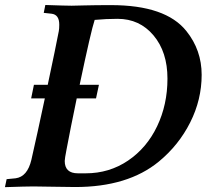

<svg xmlns="http://www.w3.org/2000/svg" viewBox="-36 -753 832 773"><path d="M266.6 0Q232.4 0 178.2 -1.2Q124 -2.4 98.1 -2.4Q70.8 -2.4 -16.1 0.5L-9.3 -31.7L26.9 -35.2Q74.2 -41.5 90.3 -109.4Q114.3 -214.4 144.5 -356.9H89.4L100.6 -411.6H156.2Q188 -561 200.7 -627.4Q202.6 -637.2 202.6 -653.8Q202.6 -694.3 171.4 -697.8L140.1 -701.2L146.5 -732.9Q230.5 -730 252.4 -730Q256.8 -730 303.5 -731.2Q350.1 -732.4 410.6 -732.4Q631.3 -732.4 714.4 -627.9Q775.9 -551.3 775.9 -451.7Q775.9 -351.6 729.7 -260Q683.6 -168.5 603.5 -102.5Q479 0 266.6 0ZM437.5 -677.2Q392.1 -677.2 345.2 -672.9Q330.6 -629.9 284.7 -411.6H362.3L350.6 -356.9H272.9Q247.6 -234.9 231.9 -151.4Q224.6 -113.8 224.6 -105Q224.6 -55.2 277.8 -55.2H309.1Q403.8 -55.2 479.5 -106.4Q555.2 -157.7 596.7 -244.9Q638.2 -332 638.2 -436.5Q638.2 -543.9 582 -610.6Q525.9 -677.2 437.5 -677.2Z"/></svg>

Font: Flanker
Style: Bold Italic
Weight: 700
Italic angle: -12°
Designer: Flanker
Version: Version 2.000